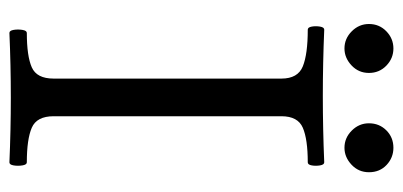

<svg xmlns="http://www.w3.org/2000/svg" viewBox="-244 -609 856 408"><g transform="rotate(90 184.0 -405.0)"><path d="M50 3Q45 3 43.5 -6Q42 -15 43.5 -24.5Q45 -34 50 -34Q99 -34 123 -44.5Q147 -55 147 -91V-575Q147 -610 121 -620.5Q95 -631 43 -631Q38 -631 36.5 -639.5Q35 -648 36.5 -657Q38 -666 43 -666Q114 -663 184 -663Q254 -663 325 -666Q330 -666 331.5 -657Q333 -648 331.5 -639.5Q330 -631 325 -631Q276 -631 251.5 -620.5Q227 -610 227 -575V-91Q227 -55 251.5 -44.5Q276 -34 325 -34Q330 -34 331.5 -24.5Q333 -15 331.5 -6Q330 3 325 3Q256 0 188 0Q118 0 50 3ZM294 -709Q273 -709 257.5 -724.5Q242 -740 242 -761Q242 -783 257 -798Q272 -813 294 -813Q315 -813 330.5 -798.5Q346 -784 346 -761Q346 -739 330 -724Q314 -709 294 -709ZM83 -709Q62 -709 46.5 -724.5Q31 -740 31 -761Q31 -783 46.5 -798Q62 -813 83 -813Q104 -813 119.5 -798Q135 -783 135 -761Q135 -739 119 -724Q103 -709 83 -709Z"/></g></svg>

Font: Junicode SmExp
Style: Regular
Weight: 400
Width: 6
Designer: Peter S. Baker
Version: Version 2.205; ttfautohint (v1.8.4)